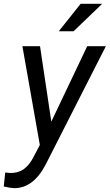

<svg xmlns="http://www.w3.org/2000/svg" viewBox="-64 -770 575 1005"><path d="M0 0ZM204.6 -133.3 392.6 -528.3H490.2L176.8 87.9Q111.3 216.3 8.8 214.8Q-9.3 214.4 -44.4 206.1L-36.6 132.8L-13.7 135.3Q28.3 137.2 58.8 116.5Q89.4 95.7 112.8 49.3L144.5 -11.2L53.2 -528.3H145.5ZM357.9 -750H470.7L321.3 -606.4H243.7Z"/></svg>

Font: Roboto
Style: Italic
Weight: 400
Italic angle: -12°
Designer: Google
Version: Version 2.134; 2016; ttfautohint (v1.6)